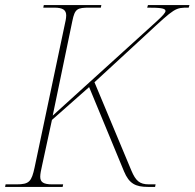

<svg xmlns="http://www.w3.org/2000/svg" viewBox="-29 -734 764 754"><path d="M-9 0H217L219 -10H176C141 -10 129 -19 129 -40C129 -51 132 -65 136 -83L175 -263L321 -392L458 -61C478 -13 503 0 552 0H580L582 -10H556C519 -10 504 -24 487 -64L342 -411L547 -600C659 -704 659 -704 712 -704L715 -714H552L549 -704C598 -704 621 -702 621 -691C621 -684 609 -671 586 -650L178 -280L255 -651C265 -700 274 -704 324 -704H367L369 -714H143L141 -704H184C219 -704 231 -694 231 -673C231 -667 230 -661 229 -655L107 -77C95 -21 86 -10 36 -10H-7Z"/></svg>

Font: Noto Serif Display Thin
Style: Italic
Weight: 100
Italic angle: -12°
Designer: Monotype Design Team
Foundry: Monotype Imaging Inc.
Version: Version 2.009